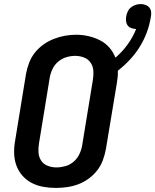

<svg xmlns="http://www.w3.org/2000/svg" viewBox="-20 -917 764 945"><path d="M255 8Q224 8 193 2.5Q162 -3 135.5 -17Q109 -31 89.5 -53.5Q70 -76 60 -104.5Q50 -133 49.5 -164.5Q49 -196 55 -228L108 -553Q113 -580 123 -607Q133 -634 151 -657Q169 -680 193.5 -697.5Q218 -715 245 -725.5Q272 -736 299.5 -741Q327 -746 355 -746Q386 -746 416 -739Q446 -732 472.5 -718.5Q499 -705 518.5 -682.5Q538 -660 548 -633Q582 -662 608 -698Q634 -734 650 -774Q638 -775 627 -778.5Q616 -782 609 -791Q602 -800 600.5 -811.5Q599 -823 601 -835Q603 -848 608.5 -860Q614 -872 624.5 -880.5Q635 -889 647.5 -893Q660 -897 673 -897Q685 -897 697 -892.5Q709 -888 716 -878.5Q723 -869 724 -856.5Q725 -844 722 -831Q716 -794 702.5 -757.5Q689 -721 668 -687Q647 -653 619.5 -623.5Q592 -594 560 -569Q561 -553 559 -537.5Q557 -522 555 -507L501 -182Q496 -155 486 -128Q476 -101 458 -78Q440 -55 416 -37.5Q392 -20 365 -10Q338 0 310 4Q282 8 255 8ZM257 -93Q279 -93 301 -99Q323 -105 341 -120Q359 -135 369.5 -156Q380 -177 384 -199L437 -523Q441 -546 439.5 -568.5Q438 -591 426 -608.5Q414 -626 393.5 -634Q373 -642 350 -642Q328 -642 306.5 -635.5Q285 -629 267 -614Q249 -599 239 -578.5Q229 -558 225 -536L172 -212Q168 -189 169.5 -166.5Q171 -144 182.5 -126.5Q194 -109 214.5 -101Q235 -93 257 -93Z"/></svg>

Font: Iosevka Curly Extended
Style: Bold Italic
Weight: 700
Width: 7
Italic angle: -9°
Monospace: yes
Designer: Belleve Invis
Foundry: Belleve Invis
Version: Version 11.1.0; ttfautohint (v1.8.3)